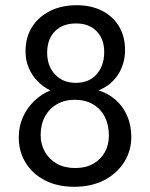

<svg xmlns="http://www.w3.org/2000/svg" viewBox="-20 -706 577 737"><path d="M265 11Q200 11 152 -14Q104 -39 78 -82Q52 -125 52 -178Q52 -221 68 -256.5Q84 -292 111.5 -318.5Q139 -345 173 -359Q146 -372 124.5 -394Q103 -416 90.5 -445Q78 -474 78 -509Q78 -562 102.5 -601.5Q127 -641 171.5 -663.5Q216 -686 274 -686Q331 -686 373 -664Q415 -642 437.5 -603.5Q460 -565 460 -514Q460 -461 433 -419.5Q406 -378 358 -359Q395 -348 423.5 -323Q452 -298 468 -261.5Q484 -225 484 -180Q484 -127 456.5 -83.5Q429 -40 380 -14.5Q331 11 265 11ZM269 -61Q309 -61 338 -77.5Q367 -94 382.5 -122Q398 -150 398 -186Q398 -227 382 -258Q366 -289 336.5 -306Q307 -323 267 -323Q228 -323 198.5 -306Q169 -289 152.5 -258.5Q136 -228 136 -187Q136 -152 152.5 -123Q169 -94 198.5 -77.5Q228 -61 269 -61ZM271 -388Q322 -388 351 -421Q380 -454 380 -506Q380 -556 351 -586Q322 -616 272 -616Q220 -616 190.5 -585.5Q161 -555 161 -504Q161 -453 191 -420.5Q221 -388 271 -388Z"/></svg>

Font: Yaldevi ExtraLight Medium
Style: Regular
Weight: 500
Version: Version 1.100